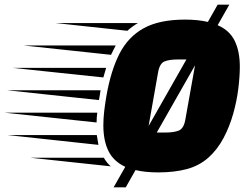

<svg xmlns="http://www.w3.org/2000/svg" viewBox="-236 -724 1071 823"><path d="M251 79 301 -9Q251 -32 229 -76.5Q207 -121 207 -187Q207 -215 210.5 -246Q214 -277 220 -312Q239 -421 276 -493.5Q313 -566 380 -603Q447 -640 557 -640Q613 -640 655 -630L697 -704H747L697 -616Q748 -594 770 -549Q792 -504 792 -438Q792 -397 785.5 -344Q779 -291 763.5 -236Q748 -181 722 -132Q696 -83 657 -48Q617 -13 564 1Q511 15 442 15Q386 15 345 5L303 79ZM310 -592 4 -625H355Q343 -618 332 -610Q321 -602 310 -592ZM240 -489 -134 -529H260Q255 -519 250 -509.5Q245 -500 240 -489ZM442 -416 401 -184 563 -469H524Q491 -469 470 -461Q449 -453 442 -416ZM558 -209 600 -444 436 -156H475Q508 -156 529.5 -164Q551 -172 558 -209ZM207 -392 -181 -433H219ZM188 -295 -205 -337H195L192 -317Q191 -311 190 -305.5Q189 -300 188 -295ZM178 -199 -216 -241H181Q178 -219 178 -199ZM186 -103 -203 -145H179Q181 -134 182.5 -123.5Q184 -113 186 -103ZM239 -11 -107 -48H209Q222 -25 239 -11Z"/></svg>

Font: Faster One
Style: Regular
Weight: 400
Designer: Eduardo Rodriguez Tunni
Foundry: Eduardo Rodriguez Tunni
Version: Version 1.003; ttfautohint (v1.8.4.7-5d5b);gftools[0.9.23]